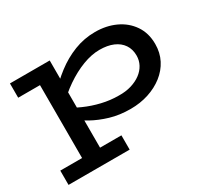

<svg xmlns="http://www.w3.org/2000/svg" viewBox="-140 -697 1215 1129"><g transform="rotate(-30 467.5 -132.5)"><path d="M570 14Q495 14 433 -4.5Q371 -23 321.5 -50.5Q272 -78 235 -104V-188Q274 -162 325.5 -139Q377 -116 434 -102.5Q491 -89 548 -89Q595 -88 633 -99.5Q671 -111 698.5 -131.5Q726 -152 741 -180Q756 -208 756 -241Q756 -284 735 -315Q714 -346 675.5 -362.5Q637 -379 583 -379Q529 -379 468.5 -356Q408 -333 347.5 -291.5Q287 -250 233 -193V-281Q283 -338 343 -384Q403 -430 471 -456.5Q539 -483 613 -483Q689 -483 750.5 -454.5Q812 -426 848.5 -372.5Q885 -319 885 -245Q885 -186 860.5 -138.5Q836 -91 792.5 -57Q749 -23 692 -4.5Q635 14 570 14ZM29 218V121H444V218ZM177 191V-471H299V191ZM29 -374V-471H292V-374Z"/></g></svg>

Font: BioRhyme SemiExpanded SemiBold
Style: Regular
Weight: 600
Width: 6
Designer: Aoife Mooney
Foundry: Aoife Mooney Type
Version: Version 1.600;gftools[0.9.33]